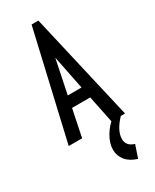

<svg xmlns="http://www.w3.org/2000/svg" viewBox="-220 -689 791 980"><g transform="rotate(-30 175.0 -199.0)"><path d="M261 0 228 -160H121L88 0H9L155 -632H195L341 0ZM175 -425 134 -226H215ZM308 160 283 234Q240 221 217.5 193.5Q195 166 195 130Q195 92 219 51.5Q243 11 287 -24L316 0Q262 57 262 105Q262 147 308 160Z"/></g></svg>

Font: Inconsolata ExtraCondensed SemiBold
Style: Regular
Weight: 600
Width: 2
Monospace: yes
Designer: Raph Levien, Cyreal, Brenton Simpson
Foundry: Raph Levien, Cyreal, Google
Version: Version 3.001; ttfautohint (v1.8.2.53-6de2)